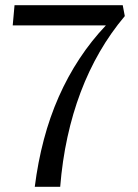

<svg xmlns="http://www.w3.org/2000/svg" viewBox="-20 -720 530 740"><path d="M114 0Q126 -95 149 -182Q172 -269 206.5 -347Q241 -425 286.5 -494Q332 -563 388 -622H29L36 -700H453L461 -658Q407 -594 364.5 -520.5Q322 -447 291 -365Q260 -283 240 -191.5Q220 -100 212 0Z"/></svg>

Font: Sutasoma
Style: Regular
Weight: 400
Designer: Izhar Fathurrohim, Akbar Rohmanto, Arusyal Khofiqoini
Foundry: Kiwari Kolektiv
Version: Version 1.102